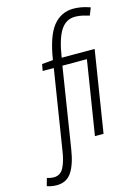

<svg xmlns="http://www.w3.org/2000/svg" viewBox="-255 -825 800 1120"><g transform="rotate(-15 145.0 -265.0)"><path d="M-55 220Q-87 220 -114 210L-101 164Q-80 171 -60 171Q-20 171 -0.5 133.5Q19 96 28 34L104 -445H37L44 -485L111 -491Q133 -632 181 -691Q229 -750 304 -750Q324 -750 348.5 -746Q373 -742 404 -731L386 -686Q366 -692 344.5 -697Q323 -702 301 -702Q246 -702 213.5 -652.5Q181 -603 164 -491H363L285 1H233L304 -445H156L80 37Q66 128 35 174Q4 220 -55 220Z"/></g></svg>

Font: Georama SemiCondensed Light
Style: Italic
Weight: 300
Width: 4
Italic angle: -9°
Designer: Jean-Baptiste Levee
Foundry: Production Type
Version: Version 1.000